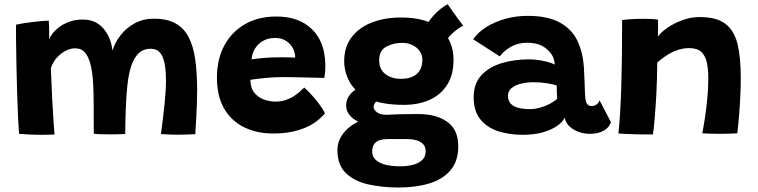

<svg xmlns="http://www.w3.org/2000/svg" viewBox="-20 -608 3468 878"><path d="M67 4Q64.5 -28.5 62.2 -79Q60 -129.5 58.2 -188.8Q56.5 -248 55.2 -306.5Q54 -365 53.5 -414.8Q53 -464.5 53 -495Q65 -498 85 -501.2Q105 -504.5 127.5 -507.2Q150 -510 170.2 -511.8Q190.5 -513.5 203 -513.5Q203.5 -505.5 204 -493.2Q204.5 -481 204.8 -468Q205 -455 205 -444.5Q205 -434 205 -428.5Q208 -438 219 -453Q230 -468 249.2 -483Q268.5 -498 296 -508.2Q323.5 -518.5 359.5 -518.5Q394 -518.5 418 -505.5Q442 -492.5 458 -471.5Q474 -450.5 483 -426Q487.5 -414 490.2 -401.5Q493 -389 494.5 -377Q505.5 -413.5 531.2 -446.8Q557 -480 595.5 -501.2Q634 -522.5 684 -522.5Q744 -522.5 782.8 -501Q821.5 -479.5 843 -437.5Q864.5 -395.5 873 -334.5Q881.5 -273.5 881.5 -195Q881.5 -164 880.2 -130Q879 -96 877 -61.5Q875 -27 873 5.5Q855 6.5 835.5 7.2Q816 8 796.5 8Q777 8 756.8 7.2Q736.5 6.5 716 5Q726 -69.5 732.5 -132.2Q739 -195 739 -242.5Q739 -312 723.2 -348.5Q707.5 -385 669.5 -385Q635 -385 613.5 -364Q592 -343 580 -306Q568 -269 562.8 -220.2Q557.5 -171.5 555.5 -116Q554.5 -88 553.5 -57.5Q552.5 -27 552.5 4.5Q542.5 5 524.2 5.8Q506 6.5 486 6.5Q462.5 6.5 440.8 5.8Q419 5 409 3.5Q408.5 -30.5 408.5 -60.5Q408.5 -90.5 408.5 -122Q408.5 -179 405.8 -227.2Q403 -275.5 394.5 -311.2Q386 -347 369.2 -367Q352.5 -387 324 -387Q304.5 -387 286 -378.5Q267.5 -370 252.2 -356.5Q237 -343 226.8 -326.8Q216.5 -310.5 212.5 -294.5Q215.5 -215 219 -149.5Q222.5 -84 225.5 -42.8Q228.5 -1.5 229.5 7Q224 7.5 206.5 8Q189 8.5 176 8.5Q144.5 8.5 113 7Q81.5 5.5 67 4Z M1466 -89.5Q1452 -72.5 1431 -56Q1410 -39.5 1380.8 -26.2Q1351.5 -13 1314 -5.2Q1276.5 2.5 1230 2.5Q1154.5 2.5 1096 -26.2Q1037.5 -55 1004.8 -111.8Q972 -168.5 972 -253Q972 -337.5 1006 -400.2Q1040 -463 1101 -497.8Q1162 -532.5 1243.5 -532.5Q1346.5 -532.5 1405.8 -475.2Q1465 -418 1467.5 -317Q1468 -298.5 1467 -283.5Q1466 -268.5 1463 -251.5Q1455.5 -252 1431 -252.5Q1406.5 -253 1375.8 -253.8Q1345 -254.5 1317.8 -255Q1290.5 -255.5 1277.5 -255.5Q1234 -255.5 1193.2 -251.5Q1152.5 -247.5 1125 -243Q1125 -234 1126.2 -225.2Q1127.5 -216.5 1130 -208.5Q1136.5 -188 1152.8 -173.5Q1169 -159 1191.8 -151.2Q1214.5 -143.5 1240 -143.5Q1263 -143.5 1282.2 -149.2Q1301.5 -155 1317.5 -164.5Q1333.5 -174 1346.8 -185.2Q1360 -196.5 1371.5 -207.5Q1374.5 -205 1387 -192.8Q1399.5 -180.5 1415 -162.8Q1430.5 -145 1444.5 -125.5Q1458.5 -106 1466 -89.5ZM1130.5 -336.5Q1153 -340 1186 -343Q1219 -346 1262.5 -346Q1286 -346 1304.2 -345.5Q1322.5 -345 1330 -344.5Q1330 -355 1327 -367.5Q1323 -384.5 1311.2 -400Q1299.5 -415.5 1281.2 -425Q1263 -434.5 1237.5 -434.5Q1205.5 -434.5 1181.8 -420.5Q1158 -406.5 1145 -384Q1132 -361.5 1130.5 -336.5Z M1826.5 -128.5Q1724.5 -128.5 1664.8 -157.5Q1605 -186.5 1579.5 -232.2Q1554 -278 1554 -328.5Q1554 -393.5 1588 -438Q1622 -482.5 1680.5 -505.2Q1739 -528 1814 -528Q1934.5 -528 1994.2 -475Q2054 -422 2054 -334.5Q2054 -266.5 2025.2 -220.8Q1996.5 -175 1945.5 -151.8Q1894.5 -128.5 1826.5 -128.5ZM1804 249.5Q1726 249.5 1662.2 234.8Q1598.5 220 1560.8 182.8Q1523 145.5 1523 78.5Q1523 37 1550 1.8Q1577 -33.5 1627.5 -56.2Q1678 -79 1747 -83Q1778 -85 1812.8 -85.8Q1847.5 -86.5 1894.5 -86.5Q1974 -86.5 2024.8 -51.2Q2075.5 -16 2075.5 61.5Q2075.5 129.5 2039.8 171Q2004 212.5 1942.8 231Q1881.5 249.5 1804 249.5ZM1808.5 152.5Q1842.5 152.5 1869 145.5Q1895.5 138.5 1911 123.5Q1926.5 108.5 1926.5 84Q1926.5 62.5 1914.2 50.2Q1902 38 1883.2 33Q1864.5 28 1844.5 28Q1831 28 1813.5 28Q1796 28 1779.2 28Q1762.5 28 1751.5 28Q1733 28 1717.2 32.8Q1701.5 37.5 1691.8 50Q1682 62.5 1682 85.5Q1682 108.5 1698.5 123.5Q1715 138.5 1743.5 145.5Q1772 152.5 1808.5 152.5ZM1684.5 -31.5Q1616.5 -45.5 1589.8 -70Q1563 -94.5 1563 -124.5Q1563 -148 1573.5 -165.2Q1584 -182.5 1598.8 -193.2Q1613.5 -204 1627 -207.5L1726 -157.5Q1707 -151 1697.8 -140.8Q1688.5 -130.5 1688.5 -120Q1688.5 -106 1703.8 -94.5Q1719 -83 1747 -83ZM1813 -247.5Q1845 -247.5 1867 -257.5Q1889 -267.5 1900.2 -287Q1911.5 -306.5 1911.5 -334.5Q1911.5 -357.5 1898.8 -375Q1886 -392.5 1865.2 -402.2Q1844.5 -412 1819.5 -412Q1778.5 -412 1746.2 -394.5Q1714 -377 1714 -332.5Q1714 -291 1742.2 -269.2Q1770.5 -247.5 1813 -247.5ZM2012 -402 1924 -476Q1930 -495.5 1946.8 -517.8Q1963.5 -540 1985.2 -559.2Q2007 -578.5 2027.5 -588.5Q2034.5 -578 2047.5 -559.5Q2060.5 -541 2074.5 -522Q2088.5 -503 2098.5 -490.5Q2087 -485 2073.8 -475.8Q2060.5 -466.5 2048 -454.8Q2035.5 -443 2026 -429.5Q2016.5 -416 2012 -402Z M2370 8.5Q2308.5 8.5 2257.5 -8.2Q2206.5 -25 2176.2 -62.8Q2146 -100.5 2146 -163Q2146 -225.5 2181.2 -263.8Q2216.5 -302 2274.2 -319.2Q2332 -336.5 2398.5 -336.5Q2424.5 -336.5 2448.5 -332.5Q2472.5 -328.5 2490.8 -323Q2509 -317.5 2517 -312.5Q2516.5 -325.5 2511.8 -340Q2507 -354.5 2498.5 -364.5Q2483.5 -385 2457.8 -398.8Q2432 -412.5 2390 -412.5Q2347.5 -412.5 2315 -393.2Q2282.5 -374 2265.5 -350L2143.5 -428.5Q2166 -460.5 2204.2 -484.5Q2242.5 -508.5 2291.2 -522Q2340 -535.5 2393.5 -535.5Q2482 -535.5 2537 -506.5Q2592 -477.5 2618.5 -425.5Q2631 -400.5 2639 -370.5Q2647 -340.5 2650 -301.5Q2652 -268 2653 -239Q2654 -210 2655 -184Q2656 -146 2663.5 -134.5Q2671 -123 2685 -123Q2698 -123 2708.2 -130.2Q2718.5 -137.5 2721.5 -149.5L2773.5 -50Q2768 -27 2742.5 -11.5Q2717 4 2678 4Q2649.5 4 2624 -5.8Q2598.5 -15.5 2582 -32.2Q2565.5 -49 2562.5 -70.5Q2554.5 -51.5 2529 -33.2Q2503.5 -15 2463.5 -3.2Q2423.5 8.5 2370 8.5ZM2403.5 -109Q2427 -109 2451.8 -116.2Q2476.5 -123.5 2496.8 -134.5Q2517 -145.5 2528 -157Q2527 -172.5 2526.2 -189Q2525.5 -205.5 2526 -217Q2515 -221.5 2484.2 -226.8Q2453.5 -232 2420 -232Q2389.5 -232 2363 -225.5Q2336.5 -219 2319.8 -205.5Q2303 -192 2303 -170.5Q2303 -147.5 2315.5 -134Q2328 -120.5 2350.5 -114.8Q2373 -109 2403.5 -109Z M2966 6.5Q2951 7 2929 6.8Q2907 6.5 2884 6Q2865.5 5.5 2841.5 4.5Q2817.5 3.5 2808 2.5Q2812.5 -39.5 2815.8 -92.5Q2819 -145.5 2821 -210Q2823 -274.5 2824 -351Q2825 -427.5 2825 -516.5Q2844 -519 2870 -520.5Q2896 -522 2922.5 -522Q2941 -522 2958.2 -521.2Q2975.5 -520.5 2989 -518Q2989 -513.5 2989.2 -499.8Q2989.5 -486 2989.2 -469.8Q2989 -453.5 2988.5 -440.5Q3001.5 -459.5 3031 -480.2Q3060.5 -501 3099.5 -515.5Q3138.5 -530 3180 -530Q3256.5 -530 3297 -499.2Q3337.5 -468.5 3352.5 -407.2Q3367.5 -346 3367.5 -254Q3367.5 -222 3365.8 -179.2Q3364 -136.5 3360.5 -89.5Q3357 -42.5 3351.5 1.5Q3341.5 2.5 3319.8 3.2Q3298 4 3274 4Q3248.5 4 3225.5 3.2Q3202.5 2.5 3191.5 1.5Q3197 -26.5 3203.5 -68.5Q3210 -110.5 3214.5 -158.2Q3219 -206 3219 -249.5Q3219 -291.5 3212.2 -322.5Q3205.5 -353.5 3186.8 -370.8Q3168 -388 3131.5 -388Q3101.5 -388 3074 -377.5Q3046.5 -367 3024 -351.8Q3001.5 -336.5 2985.5 -322Q2985 -243 2981.5 -179.2Q2978 -115.5 2974 -68.8Q2970 -22 2966 6.5Z"/></svg>

Font: Grandstander Thin
Style: Bold
Weight: 700
Version: Version 1.200